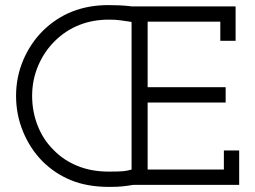

<svg xmlns="http://www.w3.org/2000/svg" viewBox="-20 -725 1000 753"><path d="M844 -565V-640H559V-383H865V-323H559V-60H858V-135H918V0H503Q479 4 459.5 6Q440 8 408 8Q323 8 259 -18Q195 -44 146 -93Q98 -142 70.5 -208.5Q43 -275 43 -349Q43 -423 71 -489Q99 -555 148 -604Q200 -655 264 -680Q328 -705 405 -705Q427 -705 449.5 -704Q472 -703 496 -700H904V-565ZM106 -349Q106 -287 128 -231.5Q150 -176 191 -136Q230 -96 284.5 -74Q339 -52 406 -52Q445 -52 462 -53.5Q479 -55 496 -60V-639Q468 -643 451 -645.5Q434 -648 407 -648Q344 -648 291 -627Q238 -606 196 -565Q154 -524 130 -468Q106 -412 106 -349Z"/></svg>

Font: Josefin Slab SemiBold
Style: Regular
Weight: 600
Designer: Santiago Orozco
Foundry: Typemade
Version: Version 2.000